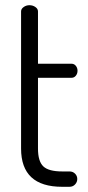

<svg xmlns="http://www.w3.org/2000/svg" viewBox="-20 -718 337 738"><path d="M61 -147C61 -49 113.7 0 219 0H247C255.7 0 262.8 -3 268.5 -9C274.2 -15 277 -22 277 -30C277 -38 274.2 -44.8 268.5 -50.5C262.8 -56.2 255.7 -59 247 -59H219C184.3 -59 160.2 -65.5 146.5 -78.5C132.8 -91.5 126 -114.3 126 -147V-419H255C261.7 -419 267.2 -421.7 271.5 -427C275.8 -432.3 278 -438.7 278 -446C278 -453.3 275.8 -459.7 271.5 -465C267.2 -470.3 261.7 -473 255 -473H126V-674C126 -680.7 122.7 -686.3 116 -691C109.3 -695.7 101.7 -698 93 -698C85 -698 77.7 -695.7 71 -691C64.3 -686.3 61 -680.7 61 -674Z"/></svg>

Font: Terminal Dosis
Style: Book
Weight: 400
Designer: EdgarTolentino, PabloImpallari, IginoMarini
Foundry: EdgarTolentino, PabloImpallari, IginoMarini
Version: Version 1.006